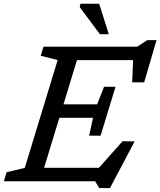

<svg xmlns="http://www.w3.org/2000/svg" viewBox="-40 -948 838 1004"><path d="M261.5 -634 173 -656.5 187.5 -704H384L169 0H-20L-5.5 -47.5L89.5 -70ZM657.5 -668 679.5 -633.5H302.5L325.5 -704H678L730 -738H778.5L714 -517.5H651ZM479 35.5 457.5 0H110.5L134 -70.5H503L446.5 -36L601 -209.5L664 -208.5L535 35.5ZM486 -238.5H426L446.5 -332H211.5L234 -402.5H468L504 -494H564L525 -366ZM529 -769H482.5L377 -910.5L380.5 -928.5H478.5Z"/></svg>

Font: Newsreader 7pt
Style: Italic
Weight: 400
Italic angle: -17°
Designer: Hugues Gentile
Foundry: Production Type
Version: Version 1.003